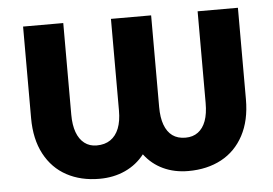

<svg xmlns="http://www.w3.org/2000/svg" viewBox="-44 -588 933 655"><g transform="rotate(-5 423.0 -260.0)"><path d="M56.9 -530.3H194.5V-216.6Q194.5 -181.1 203.6 -156.1Q212.7 -131.2 230.2 -117.8Q247.6 -104.4 271.7 -104.4Q300.1 -104.4 319.1 -117.5Q338.2 -130.6 348 -155.3Q357.8 -180 357.8 -216.6V-530.3H495.4V-216.6Q495.4 -180 504.6 -155.1Q513.8 -130.2 531.5 -117.3Q549.3 -104.4 576.2 -104.4Q601.6 -104.4 619.1 -117.5Q636.7 -130.6 645.6 -155Q654.6 -179.4 654.6 -216.6V-530.3H792.6V-216.6Q792.6 -144.6 765.3 -93.5Q738 -42.4 689.3 -16.3Q640.5 9.8 576.2 9.8Q528.4 9.8 490.1 -8.2Q451.8 -26.1 425.9 -60.5Q399.6 -26.6 360 -8.4Q320.4 9.8 271.7 9.8Q208.2 9.8 159.8 -16.3Q111.3 -42.4 84.1 -93.5Q56.9 -144.6 56.9 -216.6Z"/></g></svg>

Font: Pretendard GOV Variable
Style: Regular
Weight: 400
Designer: Base glyphs from Inter by Rasmus Andersson; Hangul glyphs from Noto Sans CJK(Source Han Sans) by Jang Soo-young and Kang
Foundry: Kil Hyung-jin
Version: Version 1.307;Glyphs 3.2 (3192)